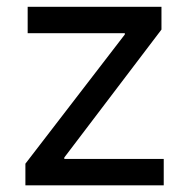

<svg xmlns="http://www.w3.org/2000/svg" viewBox="-20 -556 568 576"><path d="M56.2 0V-64.9L354.5 -452.6V-456.5H63V-535.6H464.4V-467.3L172.9 -83.5V-79.1H471.2V0Z"/></svg>

Font: Inter 20pt
Style: Regular
Weight: 400
Version: Version 4.001;git-66647c0bb